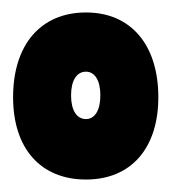

<svg xmlns="http://www.w3.org/2000/svg" viewBox="-20 -654 275 308"><path d="M118 -366C190 -366 234 -416 234 -498C234 -582 190 -634 118 -634C45 -634 1 -582 1 -498C1 -416 45 -366 118 -366ZM118 -463C103 -463 94 -477 94 -501C94 -525 103 -539 118 -539C132 -539 141 -525 141 -501C141 -477 132 -463 118 -463Z"/></svg>

Font: Blinker Headline
Style: Regular
Weight: 900
Width: 4
Designer: Juergen Huber
Foundry: supertype
Version: Version 1.015;PS 1.15;hotconv 1.0.88;makeotf.lib2.5.647800